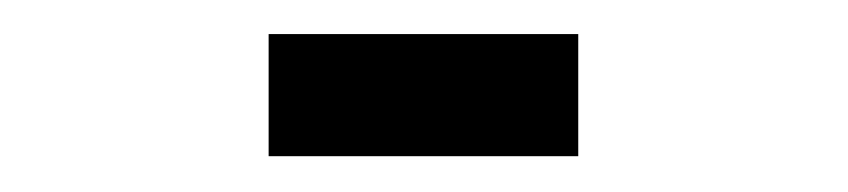

<svg xmlns="http://www.w3.org/2000/svg" viewBox="-20 -359 490 111"><path d="M135.3 -339.3H314.3V-268.7H135.3Z"/></svg>

Font: League Mono Thin Condensed
Style: Regular
Weight: 100
Width: 1
Designer: Tyler Finck
Foundry: The League of Moveable Type / Tyler Finck
Version: Version 2.300;RELEASE